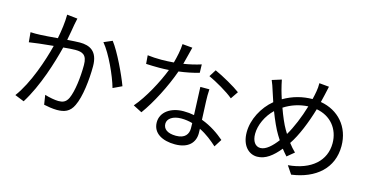

<svg xmlns="http://www.w3.org/2000/svg" viewBox="-83 -1197 3165 1642"><g transform="rotate(15 1500.0 -376.5)"><path d="M346 -787C346 -720 335 -643 321 -572C261 -567 203 -562 170 -561C139 -560 113 -559 82 -561L90 -474C116 -478 156 -483 179 -486C205 -489 253 -494 304 -499C271 -367 197 -143 96 -8L178 25C283 -143 350 -365 386 -507C429 -511 468 -514 492 -514C555 -514 596 -498 596 -408C596 -300 581 -172 550 -105C529 -62 500 -54 463 -54C436 -54 383 -63 342 -76L355 8C386 15 434 23 471 23C536 23 585 6 616 -60C657 -143 674 -299 674 -417C674 -551 601 -585 513 -585C489 -585 448 -582 402 -579C413 -632 422 -690 427 -719C431 -738 435 -759 439 -777ZM706 -640C776 -557 854 -383 883 -281L961 -318C927 -410 842 -592 780 -672Z M1928 -524C1881 -560 1768 -624 1696 -656L1657 -594C1723 -564 1830 -503 1883 -458ZM1568 -674C1518 -658 1466 -646 1414 -638C1430 -695 1443 -755 1453 -791L1364 -799C1362 -746 1348 -683 1333 -628C1295 -625 1258 -623 1223 -623C1180 -623 1138 -625 1101 -630L1107 -555C1144 -553 1185 -552 1222 -552C1251 -552 1280 -553 1309 -555C1264 -439 1180 -281 1097 -185L1175 -145C1254 -252 1342 -424 1391 -564C1456 -572 1518 -585 1570 -600ZM1620 -121C1620 -72 1593 -27 1512 -27C1435 -27 1398 -58 1398 -104C1398 -149 1446 -182 1519 -182C1554 -182 1588 -177 1619 -168C1620 -150 1620 -134 1620 -121ZM1606 -485C1608 -416 1613 -319 1616 -238C1587 -244 1555 -247 1522 -247C1410 -247 1324 -188 1324 -97C1324 1 1413 46 1522 46C1644 46 1696 -19 1696 -98C1696 -109 1696 -123 1695 -138C1759 -107 1812 -63 1854 -25L1897 -93C1846 -137 1777 -186 1692 -217C1690 -277 1686 -342 1685 -378C1684 -415 1683 -444 1686 -485Z M2406 -321C2383 -360 2354 -427 2330 -495C2394 -536 2464 -559 2541 -563C2511 -461 2468 -358 2426 -288C2419 -299 2412 -310 2406 -321ZM2236 -113C2191 -113 2162 -153 2162 -219C2162 -296 2203 -386 2268 -448C2297 -373 2328 -303 2356 -258C2364 -245 2372 -232 2380 -220C2336 -162 2285 -113 2236 -113ZM2581 -779C2582 -757 2579 -724 2575 -704C2571 -681 2566 -657 2560 -633C2474 -632 2390 -612 2306 -563C2297 -591 2289 -616 2283 -639C2276 -666 2268 -699 2263 -726L2180 -700C2192 -674 2202 -643 2212 -611C2221 -582 2231 -551 2242 -520C2152 -446 2089 -327 2089 -214C2089 -97 2153 -34 2228 -34C2302 -34 2363 -83 2424 -157C2439 -137 2455 -119 2471 -101L2533 -152C2512 -172 2491 -196 2472 -221C2528 -303 2580 -432 2617 -558C2743 -536 2823 -439 2823 -311C2823 -159 2708 -50 2502 -32L2550 39C2762 10 2903 -111 2903 -308C2903 -478 2794 -600 2635 -627C2641 -650 2646 -672 2651 -694C2656 -713 2662 -747 2668 -771Z"/></g></svg>

Font: Noto Sans CJK KR Regular
Style: Regular
Weight: 400
Designer: Ryoko NISHIZUKA (kana & ideographs); Paul D. Hunt (Latin, Greek & Cyrillic); Wenlong ZHANG (bopomofo); Sandoll Communica
Foundry: Adobe Systems Incorporated
Version: Version 1.004;PS 1.004;hotconv 1.0.82;makeotf.lib2.5.63406